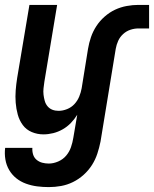

<svg xmlns="http://www.w3.org/2000/svg" viewBox="-31 -540 628 783"><path d="M168 223Q144 223 120.5 220Q97 217 75 209Q53 201 35.5 187Q18 173 6.5 153.5Q-5 134 -9 110.5Q-13 87 -10 63H101Q100 77 104 90Q108 103 118 111.5Q128 120 141 123.5Q154 127 168 127Q187 127 206.5 118.5Q226 110 239 94.5Q252 79 258.5 60Q265 41 268 22L284 -72Q273 -54 258 -38.5Q243 -23 224.5 -12.5Q206 -2 186 3Q166 8 146 8Q121 8 98.5 -1.5Q76 -11 62 -30Q48 -49 41.5 -72.5Q35 -96 33 -121Q31 -146 33 -171.5Q35 -197 39 -222L89 -520H202L150 -207Q148 -193 146.5 -180Q145 -167 146.5 -154Q148 -141 151.5 -128.5Q155 -116 163 -106.5Q171 -97 182.5 -92.5Q194 -88 208 -88Q225 -88 242.5 -95Q260 -102 272.5 -115.5Q285 -129 292 -146Q299 -163 302 -180L328 -341Q332 -365 340 -388.5Q348 -412 362 -433.5Q376 -455 396 -472.5Q416 -490 438.5 -500.5Q461 -511 485.5 -515.5Q510 -520 533 -520H577V-424H533Q517 -424 500.5 -418.5Q484 -413 471 -401Q458 -389 451 -373.5Q444 -358 441 -341L379 37Q374 62 366 86.5Q358 111 344 133Q330 155 310 173Q290 191 266.5 202.5Q243 214 218 218.5Q193 223 168 223Z"/></svg>

Font: Iosevka Curly
Style: Bold Italic
Weight: 700
Italic angle: -9°
Monospace: yes
Designer: Belleve Invis
Foundry: Belleve Invis
Version: Version 22.1.2; ttfautohint (v1.8.4)